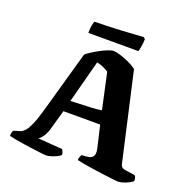

<svg xmlns="http://www.w3.org/2000/svg" viewBox="-148 -999 1119 1139"><g transform="rotate(20 412.0 -429.0)"><path d="M261 0Q257 0 235.5 -2.5Q214 -5 184.5 -9Q155 -13 123 -17.5Q91 -22 64 -27Q37 -32 22 -36Q22 -63 32 -72L49 -77Q59 -80 71 -83.5Q83 -87 97 -101.5Q111 -116 127.5 -153Q144 -190 163 -259L270 -639Q278 -647 298.5 -660.5Q319 -674 344.5 -688Q370 -702 393 -711Q416 -720 429 -720Q443 -720 471 -711.5Q499 -703 528.5 -689.5Q558 -676 578 -660L704 -103Q709 -83 734 -79L797 -70Q801 -64 803.5 -60Q806 -56 807 -36Q799 -28 782 -19.5Q765 -11 747 -5.5Q729 0 716 0Q710 0 684.5 -3Q659 -6 623.5 -10.5Q588 -15 551.5 -20.5Q515 -26 487 -31Q459 -36 449 -39Q449 -53 454.5 -62.5Q460 -72 460 -74L492 -76Q503 -77 515.5 -81.5Q528 -86 534.5 -101Q541 -116 533 -149L502 -282H270L232 -148Q224 -124 209 -103Q194 -82 183 -80L340 -68Q341 -65 346 -56Q351 -47 351 -35Q344 -27 327 -19Q310 -11 291.5 -5.5Q273 0 261 0ZM288 -353Q369 -356 416.5 -358.5Q464 -361 483 -365L434 -591Q396 -616 359 -622ZM250 -769Q250 -800 254 -819.5Q258 -839 262 -844Q294 -844 339 -845.5Q384 -847 429.5 -849.5Q475 -852 512.5 -854.5Q550 -857 567 -858L578 -849Q577 -821 573 -799Q569 -777 566 -769Z"/></g></svg>

Font: Texturina ExtraBold
Style: Regular
Weight: 800
Designer: Guillermo Torres Carreño
Foundry: Omnibus-Type
Version: Version 1.002; ttfautohint (v1.8.3)